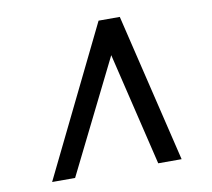

<svg xmlns="http://www.w3.org/2000/svg" viewBox="-66 -822 769 695"><g transform="rotate(-10 319.0 -475.0)"><path d="M71.5 -202 338.5 -748H416.5L547.5 -202H461.5L362 -617L156 -202Z"/></g></svg>

Font: Merriweather 48pt SemiBold
Style: Italic
Weight: 600
Italic angle: -7.8°
Designer: Eben Sorkin
Foundry: Eben Sorkin
Version: Version 2.101